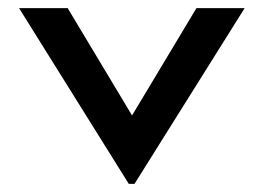

<svg xmlns="http://www.w3.org/2000/svg" viewBox="-20 -462 654 474"><path d="M27 -442 298 -8H312L584 -442H465L306 -177L147 -442Z"/></svg>

Font: Charger Eco
Style: Regular
Weight: 1000
Designer: Jasper
Foundry: Cannot Into Space Fonts
Version: Version 1.1